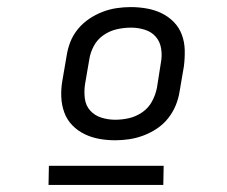

<svg xmlns="http://www.w3.org/2000/svg" viewBox="-20 -713 640 542"><path d="M305 -317Q282 -317 260 -321Q238 -325 218.5 -334.5Q199 -344 184 -359.5Q169 -375 161.5 -395.5Q154 -416 153 -439Q152 -462 156 -485L168 -555Q171 -575 178.5 -594.5Q186 -614 200 -631Q214 -648 232 -660Q250 -672 269.5 -679.5Q289 -687 309 -690Q329 -693 349 -693Q372 -693 394.5 -689Q417 -685 436.5 -675.5Q456 -666 471 -650.5Q486 -635 493.5 -614.5Q501 -594 501.5 -571Q502 -548 499 -525L487 -455Q484 -435 476 -415.5Q468 -396 454.5 -379Q441 -362 423 -350Q405 -338 385 -330.5Q365 -323 345 -320Q325 -317 305 -317ZM305 -375Q325 -375 344.5 -379.5Q364 -384 381.5 -396Q399 -408 409 -426.5Q419 -445 423 -465L434 -535Q438 -555 435 -575Q432 -595 420 -609Q408 -623 389 -629Q370 -635 350 -635Q330 -635 310 -630.5Q290 -626 272.5 -614Q255 -602 245 -583.5Q235 -565 232 -545L220 -475Q217 -455 219.5 -435Q222 -415 234.5 -401Q247 -387 266 -381Q285 -375 305 -375ZM117 -191 118 -245H442L441 -191Z"/></svg>

Font: Iosevka Aile Light
Style: Italic
Weight: 300
Italic angle: -9°
Designer: Belleve Invis
Foundry: Belleve Invis
Version: Version 31.1.0; ttfautohint (v1.8.4)